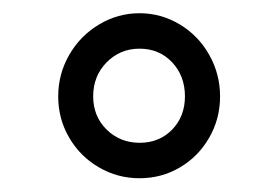

<svg xmlns="http://www.w3.org/2000/svg" viewBox="-20 -737 414 286"><path d="M187.8 -717.3Q220 -717.3 247.8 -700.6Q275.5 -684 291.6 -655.4Q307.8 -626.8 307.8 -593.3Q307.8 -559.9 291.6 -531.9Q275.5 -503.8 248.1 -487.7Q220.8 -471.5 187.8 -471.5Q155.2 -471.5 127.4 -487.7Q99.5 -503.8 83.1 -531.9Q66.7 -559.9 66.7 -593.3Q66.7 -626.8 83.2 -655.4Q99.7 -684 127.7 -700.6Q155.6 -717.3 187.8 -717.3ZM188.1 -524.3Q217.2 -524.3 236.4 -543.9Q255.5 -563.6 255.5 -593.5Q255.5 -623.8 236.4 -644.2Q217.2 -664.5 187.8 -664.5Q159 -664.5 138.9 -644.2Q118.8 -623.8 118.8 -593.5Q118.8 -563.6 138.9 -543.9Q159 -524.3 188.1 -524.3Z"/></svg>

Font: FreesentationVF
Style: Regular
Weight: 400
Designer: glyphs from Roboto by Christian Robertson / Hangul glyphs from Noto Sans CJK(Source Han Sans) by Jang Soo-young and Kang
Foundry: PT&
Version: Version 2.001;Glyphs 3.3.1 (3343)